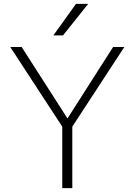

<svg xmlns="http://www.w3.org/2000/svg" viewBox="-20 -973 696 993"><path d="M306 -790H256L373 -953H436ZM92 -730 328 -362H330L565 -730H623L354 -318V0H302V-318L33 -730Z"/></svg>

Font: M PLUS 1p Light
Style: Regular
Weight: 300
Version: Version 1.061